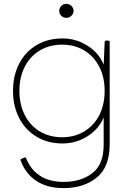

<svg xmlns="http://www.w3.org/2000/svg" viewBox="-20 -715 678 989"><path d="M528 -506H537Q545 -506 545 -498V27Q545 146 478 200Q411 254 308 254Q225 254 169 218Q113 182 87 113Q82 105 91 103L104 97L108 96Q114 96 115 102Q166 222 308 222Q396 222 455 177.5Q514 133 514 30V-110Q489 -50 430.5 -13Q372 24 302 24Q226 24 168 -11Q110 -46 78.5 -107.5Q47 -169 47 -247Q47 -325 78.5 -386.5Q110 -448 168 -482.5Q226 -517 302 -517Q372 -517 431 -479.5Q490 -442 514 -382L519 -498Q519 -506 528 -506ZM519 -247Q519 -318 491 -372Q463 -426 413.5 -455.5Q364 -485 300 -485Q236 -485 186 -455.5Q136 -426 108 -372Q80 -318 80 -247Q80 -176 108 -121.5Q136 -67 186 -37.5Q236 -8 300 -8Q364 -8 414 -38Q464 -68 491.5 -122Q519 -176 519 -247ZM322 -695Q338 -695 348.5 -684Q359 -673 359 -658Q359 -645 348 -634Q337 -623 322 -623Q306 -623 295.5 -634Q285 -645 285 -658Q285 -673 295.5 -684Q306 -695 322 -695Z"/></svg>

Font: LINE Seed JP_TTF Thin
Style: Regular
Weight: 250
Designer: LY Corporation & Fontrix & Fontworks
Version: Version 1.008